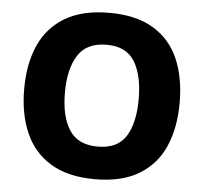

<svg xmlns="http://www.w3.org/2000/svg" viewBox="-52 -780 898 845"><g transform="rotate(5 397.0 -357.5)"><path d="M740 -358Q740 -247 704 -164.5Q668 -82 592 -36Q516 10 397 10Q278 10 202 -36Q126 -82 89.5 -165Q53 -248 53 -359Q53 -470 89.5 -552Q126 -634 202.5 -679.5Q279 -725 398 -725Q516 -725 592 -679.5Q668 -634 704 -551.5Q740 -469 740 -358ZM233 -358Q233 -253 271.5 -193.5Q310 -134 397 -134Q485 -134 522 -193.5Q559 -253 559 -358Q559 -463 522 -523.5Q485 -584 398 -584Q310 -584 271.5 -523.5Q233 -463 233 -358Z"/></g></svg>

Font: Noto Sans Thai Looped ExtraBold
Style: Regular
Weight: 800
Designer: Sasikarn Vongin, Ben Mitchell
Foundry: The Fontpad Ltd
Version: Version 1.001; ttfautohint (v1.8.4.7-5d5b)